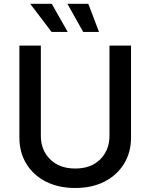

<svg xmlns="http://www.w3.org/2000/svg" viewBox="-20 -964 780 996"><path d="M370.6 11.2Q282.7 11.2 217.5 -22.2Q152.3 -55.7 116.5 -114.7Q80.6 -173.8 80.6 -250V-727.5H191.9V-259.3Q191.9 -185.5 240 -137.7Q288.1 -89.8 370.6 -89.8Q452.6 -89.8 500.2 -137.7Q547.9 -185.5 547.9 -259.3V-727.5H659.7V-250Q659.7 -173.8 623.5 -114.7Q587.4 -55.7 522.5 -22.2Q457.5 11.2 370.6 11.2ZM247.6 -798.3 136.7 -944.3H248.5L331.1 -798.3ZM411.6 -798.3 329.6 -944.3H438L493.7 -798.3Z"/></svg>

Font: Inter Medium
Style: Regular
Weight: 500
Designer: Rasmus Andersson
Foundry: rsms
Version: Version 4.001;git-9221beed3